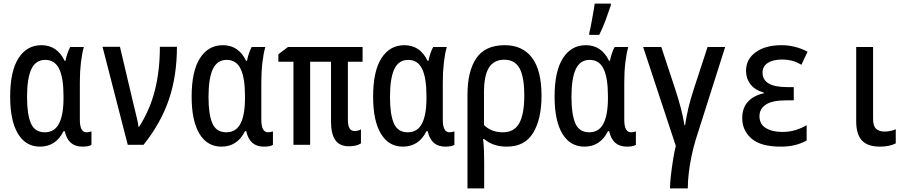

<svg xmlns="http://www.w3.org/2000/svg" viewBox="-20 -798 5040 1058"><path d="M200 10Q122 10 79 -61Q36 -132 36 -266Q36 -406 82 -477.5Q128 -549 208 -549Q295 -549 336 -463H341Q345 -484 352 -504.5Q359 -525 367 -539H442Q432 -505 426 -454Q420 -403 420 -345V-138Q420 -69 457 -69Q470 -69 484 -74V0Q470 10 434 10Q355 10 337 -75H330Q288 10 200 10ZM227 -69Q280 -69 305 -116.5Q330 -164 330 -258V-268Q330 -369 306 -418.5Q282 -468 229 -468Q177 -468 153 -417.5Q129 -367 129 -263Q129 -167 150.5 -118Q172 -69 227 -69Z M684 0 545 -540H641L718 -214Q726 -179 733.5 -150Q741 -121 743 -100H747Q807 -194 834 -302.5Q861 -411 861 -540H955Q955 -382 911.5 -252Q868 -122 771 0Z M1200 10Q1122 10 1079 -61Q1036 -132 1036 -266Q1036 -406 1082 -477.5Q1128 -549 1208 -549Q1295 -549 1336 -463H1341Q1345 -484 1352 -504.5Q1359 -525 1367 -539H1442Q1432 -505 1426 -454Q1420 -403 1420 -345V-138Q1420 -69 1457 -69Q1470 -69 1484 -74V0Q1470 10 1434 10Q1355 10 1337 -75H1330Q1288 10 1200 10ZM1227 -69Q1280 -69 1305 -116.5Q1330 -164 1330 -258V-268Q1330 -369 1306 -418.5Q1282 -468 1229 -468Q1177 -468 1153 -417.5Q1129 -367 1129 -263Q1129 -167 1150.5 -118Q1172 -69 1227 -69Z M1902 8Q1851 8 1827.5 -26.5Q1804 -61 1804 -127V-458H1689V0H1597V-458H1514V-499L1567 -539H1978V-458H1897V-140Q1897 -106 1906 -91Q1915 -76 1934 -76Q1953 -76 1969 -85V-8Q1946 8 1902 8Z M2200 10Q2122 10 2079 -61Q2036 -132 2036 -266Q2036 -406 2082 -477.5Q2128 -549 2208 -549Q2295 -549 2336 -463H2341Q2345 -484 2352 -504.5Q2359 -525 2367 -539H2442Q2432 -505 2426 -454Q2420 -403 2420 -345V-138Q2420 -69 2457 -69Q2470 -69 2484 -74V0Q2470 10 2434 10Q2355 10 2337 -75H2330Q2288 10 2200 10ZM2227 -69Q2280 -69 2305 -116.5Q2330 -164 2330 -258V-268Q2330 -369 2306 -418.5Q2282 -468 2229 -468Q2177 -468 2153 -417.5Q2129 -367 2129 -263Q2129 -167 2150.5 -118Q2172 -69 2227 -69Z M2556 -276Q2556 -405 2604.5 -477Q2653 -549 2762 -549Q2859 -549 2911.5 -480Q2964 -411 2964 -271Q2964 -142 2918 -66Q2872 10 2773 10Q2733 10 2702 -1Q2671 -12 2648 -32H2642Q2646 3 2647 36.5Q2648 70 2648 99V240H2556ZM2751 -69Q2813 -69 2841 -118.5Q2869 -168 2869 -271Q2869 -374 2843 -421.5Q2817 -469 2759 -469Q2702 -469 2674.5 -425.5Q2647 -382 2647 -290V-109Q2687 -69 2751 -69Z M3200 10Q3122 10 3079 -61Q3036 -132 3036 -266Q3036 -406 3082 -477.5Q3128 -549 3208 -549Q3295 -549 3336 -463H3341Q3345 -484 3352 -504.5Q3359 -525 3367 -539H3442Q3432 -505 3426 -454Q3420 -403 3420 -345V-138Q3420 -69 3457 -69Q3470 -69 3484 -74V0Q3470 10 3434 10Q3355 10 3337 -75H3330Q3288 10 3200 10ZM3227 -69Q3280 -69 3305 -116.5Q3330 -164 3330 -258V-268Q3330 -369 3306 -418.5Q3282 -468 3229 -468Q3177 -468 3153 -417.5Q3129 -367 3129 -263Q3129 -167 3150.5 -118Q3172 -69 3227 -69ZM3227 -615Q3230 -626 3234.5 -648.5Q3239 -671 3243.5 -697Q3248 -723 3252 -745Q3256 -767 3257 -778H3346V-769Q3334 -733 3317.5 -688Q3301 -643 3282 -606H3227Z M3672 240Q3672 211 3677 168Q3682 125 3689 81Q3696 37 3704 6L3524 -539H3624L3699 -312Q3718 -255 3731.5 -203Q3745 -151 3752 -107H3755Q3761 -150 3773 -201.5Q3785 -253 3804 -310L3879 -539H3976L3813 -26Q3801 14 3791 61Q3781 108 3775.5 154.5Q3770 201 3770 240Z M4282 10Q4172 10 4121 -34.5Q4070 -79 4070 -147Q4070 -203 4101.5 -237.5Q4133 -272 4189 -284V-288Q4141 -301 4116 -333Q4091 -365 4091 -408Q4091 -472 4144.5 -510.5Q4198 -549 4286 -549Q4362 -549 4430 -513L4396 -441Q4367 -458 4342 -464Q4317 -470 4291 -470Q4239 -470 4210.5 -451Q4182 -432 4182 -398Q4182 -318 4318 -318H4354V-245H4311Q4235 -245 4200 -221.5Q4165 -198 4165 -158Q4165 -114 4200 -92.5Q4235 -71 4290 -71Q4331 -71 4364.5 -81.5Q4398 -92 4425 -108V-24Q4395 -7 4360.5 1.5Q4326 10 4282 10Z M4829 10Q4761 10 4729.5 -24Q4698 -58 4698 -130V-539H4791V-144Q4791 -103 4808 -88Q4825 -73 4854 -73Q4871 -73 4889 -77Q4907 -81 4916 -86V-8Q4882 10 4829 10Z"/></svg>

Font: Noto Sans Mono ExtraCondensed Medium
Style: Regular
Weight: 500
Width: 2
Designer: Monotype Design Team
Foundry: Monotype Imaging Inc.
Version: Version 2.014